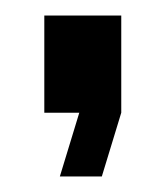

<svg xmlns="http://www.w3.org/2000/svg" viewBox="-20 -145 213 247"><path d="M37 0V-125H136V0L111 82H57L82 0Z"/></svg>

Font: Non Bureau
Style: Regular
Weight: 400
Designer: Jona Saucedo
Foundry: Non Foundry
Version: Version 1.000; ttfautohint (v1.8.4)